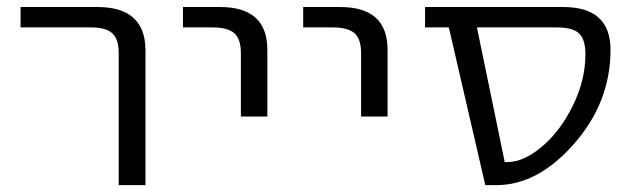

<svg xmlns="http://www.w3.org/2000/svg" viewBox="-20 -540 1846 560"><path d="M40 -460V-519.5H264.6Q403.3 -519.5 404.3 -394.5V0H326.2V-384.8Q326.2 -425.8 307.6 -442.9Q289.1 -460 245.1 -460Z M513.7 -460V-519.5H622.1Q759.8 -519.5 759.8 -394.5V-200.2H682.6V-384.8Q682.6 -425.8 663.6 -442.9Q644.5 -460 600.6 -460Z M864.3 -460V-519.5H972.7Q1110.4 -519.5 1110.4 -394.5V-200.2H1033.2V-384.8Q1033.2 -425.8 1014.2 -442.9Q995.1 -460 951.2 -460Z M1760.7 -394.5Q1760.7 -242.2 1654.8 -121.1Q1548.8 0 1427.7 0H1395.5L1289.1 -460H1219.7V-519.5H1623Q1760.7 -519.5 1760.7 -394.5ZM1371.1 -460 1452.1 -67.4H1460.9Q1506.8 -67.4 1560.1 -111.8Q1613.3 -156.2 1650.4 -231Q1687.5 -305.7 1687.5 -381.8Q1687.5 -424.8 1668.9 -442.4Q1650.4 -460 1605.5 -460Z"/></svg>

Font: Mgen+ 1c regular
Style: Regular
Weight: 400
Designer: [Source Han Sans]
Ryoko NISHIZUKA  (kana & ideographs); Paul D. Hunt (Latin, Greek & Cyrillic); Wenlong ZHANG  (bopomofo
Version: Version 1.059.20150602